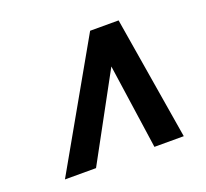

<svg xmlns="http://www.w3.org/2000/svg" viewBox="-83 -788 666 621"><g transform="rotate(-20 250.0 -478.0)"><path d="M42 -266 283 -690H381L451 -266H350L308 -558L149 -266Z"/></g></svg>

Font: Radio Canada Condensed Medium
Style: Italic
Weight: 500
Width: 3
Italic angle: -12°
Designer: Charles Daoud, Etienne Aubert Bonn, Alexandre Saumier Demers, Jacques Le Bailly
Foundry: Radio-Canada
Version: Version 2.104; ttfautohint (v1.8.4.7-5d5b);gftools[0.9.28.de